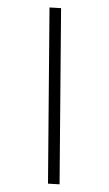

<svg xmlns="http://www.w3.org/2000/svg" viewBox="-130 -792 508 896"><g transform="rotate(15 124.5 -344.5)"><path d="M201 59 -5 -737 48 -748 254 48Z"/></g></svg>

Font: Nunito Sans 7pt Condensed Light
Style: Regular
Weight: 300
Width: 3
Designer: Vernon Adams
Foundry: Vernon Adams
Version: Version 3.101;gftools[0.9.27]